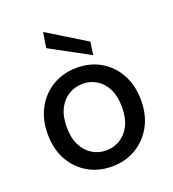

<svg xmlns="http://www.w3.org/2000/svg" viewBox="-137 -848 872 966"><g transform="rotate(-20 299.5 -365.5)"><path d="M298 12Q227 12 170.5 -21Q114 -54 81.5 -113Q49 -172 49 -252Q49 -331 82 -390.5Q115 -450 172 -483Q229 -516 300 -516Q372 -516 428 -483Q484 -450 516.5 -390.5Q549 -331 549 -252Q549 -172 516 -113Q483 -54 426.5 -21Q370 12 298 12ZM298 -74Q339 -74 372.5 -94Q406 -114 426.5 -153.5Q447 -193 447 -252Q447 -311 427 -350.5Q407 -390 373.5 -410Q340 -430 300 -430Q260 -430 226 -410Q192 -390 171.5 -350.5Q151 -311 151 -252Q151 -193 171.5 -153.5Q192 -114 225.5 -94Q259 -74 298 -74ZM400 -547 190 -661 203 -743 410 -616Z"/></g></svg>

Font: DM Sans Medium
Style: Regular
Weight: 500
Designer: Colophon Foundry, Jonny Pinhorn
Foundry: Colophon Foundry
Version: Version 4.004; ttfautohint (v1.8.4.7-5d5b)